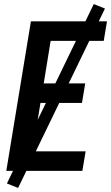

<svg xmlns="http://www.w3.org/2000/svg" viewBox="-20 -840 546 944"><path d="M11 0 132 -735H506L490 -639H229L195 -430H399L383 -334H179L140 -96H401L385 0ZM69 84 14 62 441 -820 496 -798Z"/></svg>

Font: Iosevka
Style: Bold Italic
Weight: 700
Italic angle: -9°
Monospace: yes
Designer: Belleve Invis
Foundry: Belleve Invis
Version: Version 32.5.0; ttfautohint (v1.8.4)